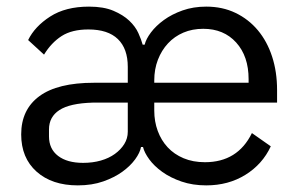

<svg xmlns="http://www.w3.org/2000/svg" viewBox="-20 -548 904 580"><path d="M260 -238Q191 -236 159.5 -215.5Q128 -195 128 -157V-136Q128 -98 155.5 -77Q183 -56 231 -56Q260 -56 284.5 -63Q309 -70 327 -83Q345 -96 355.5 -113Q366 -130 366 -150V-238ZM731 -298V-309Q731 -378 693.5 -419.5Q656 -461 594 -461Q561 -461 534 -449.5Q507 -438 487.5 -417Q468 -396 457 -367.5Q446 -339 446 -305V-298ZM599 -58Q698 -58 741 -146L798 -106Q773 -52 721.5 -20Q670 12 603 12Q562 12 528.5 0.5Q495 -11 470.5 -28.5Q446 -46 431 -66.5Q416 -87 412 -104H406Q403 -87 388.5 -67Q374 -47 350 -29.5Q326 -12 292 0Q258 12 215 12Q137 12 90.5 -29.5Q44 -71 44 -142Q44 -217 99 -257.5Q154 -298 264 -298H366V-346Q366 -401 336 -430Q306 -459 247 -459Q197 -459 166 -439Q135 -419 113 -383L65 -427Q85 -468 131.5 -498Q178 -528 249 -528Q293 -528 322.5 -515.5Q352 -503 370.5 -485.5Q389 -468 398 -448Q407 -428 411 -413H417Q421 -430 436 -450Q451 -470 475 -487.5Q499 -505 531.5 -516.5Q564 -528 603 -528Q652 -528 691.5 -509Q731 -490 759 -456.5Q787 -423 802 -377Q817 -331 817 -276V-238H446V-214Q446 -181 456.5 -152.5Q467 -124 486.5 -103Q506 -82 534.5 -70Q563 -58 599 -58Z"/></svg>

Font: Aneliza
Style: Regular
Weight: 400
Designer: Mike Abbink, Paul van der Laan, Pieter van Rosmalen
Foundry: Bold Monday
Version: Version 3.001;September 8, 2019;FontCreator 11.5.0.2425 64-b